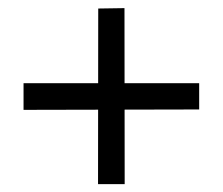

<svg xmlns="http://www.w3.org/2000/svg" viewBox="-20 -578 559 482"><path d="M226.6 -556.6 292.5 -557.6 293 -115.7H226.1ZM39.1 -369.1H480V-303.2L39.1 -302.2Z"/></svg>

Font: Wand UI Pro
Style: Regular
Weight: 400
Designer: Andreas Faust
Version: Version 1.003;FEAKit 1.0